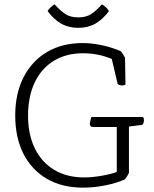

<svg xmlns="http://www.w3.org/2000/svg" viewBox="-20 -853 707 883"><path d="M517 -62V-269H409Q393 -269 393 -283Q393 -290 398 -307L400 -315H638Q642 -309 642 -299Q642 -288 635 -279L573 -271V-58Q570 -51 565 -43Q560 -35 554 -28Q517 -11 464.5 -0.5Q412 10 362 10Q266 10 196 -30.5Q126 -71 88 -145.5Q50 -220 50 -322Q50 -423 88.5 -498Q127 -573 196.5 -614Q266 -655 361 -655Q402 -655 449 -645Q496 -635 536 -617Q542 -610 547 -602Q552 -594 555 -587L557 -464Q551 -460 541 -460Q530 -460 521 -467L494 -582Q459 -596 427.5 -602Q396 -608 361 -608Q284 -608 227 -573Q170 -538 139.5 -473.5Q109 -409 109 -321Q109 -234 140.5 -170Q172 -106 230 -71.5Q288 -37 367 -37Q403 -37 446.5 -44.5Q490 -52 517 -62ZM481 -802Q453 -764 419 -744.5Q385 -725 340 -725Q295 -725 261 -744.5Q227 -764 199 -802Q203 -810 212 -818.5Q221 -827 231 -833Q259 -802 282 -787.5Q305 -773 340 -773Q375 -773 398 -787.5Q421 -802 449 -833Q458 -828 467.5 -819Q477 -810 481 -802Z"/></svg>

Font: Scope One
Style: Regular
Weight: 400
Designer: Dalton Maag Ltd
Foundry: Dalton Maag Ltd
Version: Version 1.002; ttfautohint (v1.4.1) -l 11 -r 50 -G 50 -x 14 